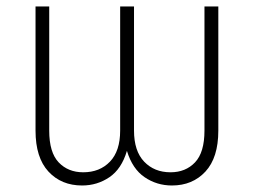

<svg xmlns="http://www.w3.org/2000/svg" viewBox="-20 -566 788 596"><path d="M234.9 9.8Q170.4 9.8 130.4 -33.4Q90.3 -76.7 90.3 -160.6V-545.9H132.8V-160.6Q132.8 -92.8 162.1 -62Q191.4 -31.2 238.3 -31.2Q289.6 -31.2 321.3 -64.2Q353 -97.2 353 -160.6V-545.9H396V-160.6Q396 -97.2 427.5 -64.2Q459 -31.2 509.3 -31.2Q556.2 -31.2 585.4 -62Q614.7 -92.8 614.7 -160.6V-545.9H657.7V-160.6Q657.7 -76.7 617.7 -33.4Q577.6 9.8 513.7 9.8Q466.8 9.8 429 -15.9Q391.1 -41.5 374 -97.7Q357.4 -41.5 319.6 -15.9Q281.7 9.8 234.9 9.8Z"/></svg>

Font: Inter Extra Light
Style: Regular
Weight: 200
Designer: Rasmus Andersson
Foundry: rsms
Version: Version 4.000;git-3c8e0fc